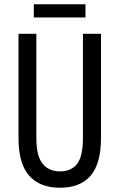

<svg xmlns="http://www.w3.org/2000/svg" viewBox="-20 -873 562 903"><path d="M455 -224Q455 -103 406 -46.5Q357 10 262 10Q167 10 117 -47Q67 -104 67 -223V-714H151V-222Q151 -140 180 -103.5Q209 -67 262 -67Q316 -67 343 -103Q370 -139 370 -223V-714H455ZM382 -853V-791H139V-853Z"/></svg>

Font: Noto Sans Ethiopic ExtraCondensed
Style: Regular
Weight: 400
Width: 2
Designer: Monotype Design Team
Foundry: Monotype Imaging Inc.
Version: Version 2.102; ttfautohint (v1.8.4.7-5d5b)